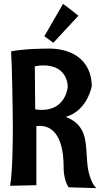

<svg xmlns="http://www.w3.org/2000/svg" viewBox="-20 -954 515 987"><path d="M475 13C444 -15 432 -88 432 -88C416 -199 443 -305 318 -353C430 -385 452 -512 452 -512C449 -651 343 -710 213 -704C213 -704 109 -704 37 -690C42 -621 46 -360 46 -298C46 -215 44 -68 32 1L167 -2V-306C172 -306 178 -307 183 -307C297 -307 307 -161 307 -98C307 -92 306 -29 333 9ZM328 -506C328 -506 319 -389 195 -389C185 -389 173 -390 161 -392L159 -613C174 -616 189 -618 201 -618C334 -618 328 -506 328 -506ZM208 -768 254 -734 383 -873C383 -873 337 -911 304 -934Z"/></svg>

Font: Rum Raisin
Style: Regular
Weight: 400
Designer: Astigmatic (AOETI)
Foundry: Astigmatic (AOETI)
Version: Version 1.000